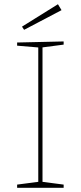

<svg xmlns="http://www.w3.org/2000/svg" viewBox="-20 -888 381 908"><path d="M281 -677 174 -663 181 -671V-21L174 -29L281 -15V0H61V-15L168 -29L161 -21V-671L168 -663L61 -672V-687L281 -692ZM94 -747 84 -762 254 -868 271 -840Z"/></svg>

Font: Bitter Thin
Style: Regular
Weight: 100
Designer: Sol Matas, and Bitter project Authors
Foundry: Sol Matas
Version: Version 2.002